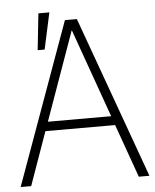

<svg xmlns="http://www.w3.org/2000/svg" viewBox="-54 -814 695 860"><g transform="rotate(-5 293.5 -384.0)"><path d="M51.3 0H3.9L266.6 -727.5H320.3L583 0H535.2L449.7 -239.7H136.2ZM150.9 -280.8H435.5L293.9 -678.2H292.5ZM133.3 -604 150.9 -768.1H200.2L164.6 -604Z"/></g></svg>

Font: Inter Display Extra Light
Style: Regular
Weight: 200
Designer: Rasmus Andersson
Foundry: rsms
Version: Version 4.000;git-4fc901f